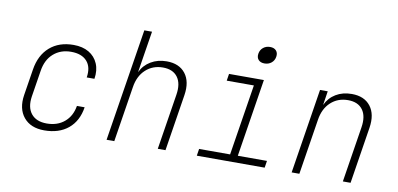

<svg xmlns="http://www.w3.org/2000/svg" viewBox="-72 -991 2544 1226"><g transform="rotate(10 1200.0 -377.5)"><path d="M263 10Q174 10 129 -45Q84 -100 98 -190L125 -360Q140 -455 200 -507.5Q260 -560 354 -560Q413 -560 453.5 -536Q494 -512 512.5 -469Q531 -426 522 -370H472Q483 -438 449 -476Q415 -514 346 -514Q278 -514 232 -473.5Q186 -433 175 -360L148 -190Q137 -118 170 -77Q203 -36 271 -36Q340 -36 385.5 -74.5Q431 -113 442 -180H492Q478 -89 418 -39.5Q358 10 263 10Z M666 0 782 -730H832L808 -580L789 -460Q811 -507 855.5 -533.5Q900 -560 958 -560Q1039 -560 1079.5 -508Q1120 -456 1106 -367L1048 0H998L1055 -360Q1067 -434 1036.5 -475.5Q1006 -517 941 -517Q875 -517 829.5 -475Q784 -433 773 -360L716 0Z M1251 0 1258 -45H1459L1532 -505H1356L1363 -550H1589L1509 -45H1698L1691 0ZM1574 -655Q1548 -655 1534.5 -670Q1521 -685 1525 -710Q1529 -735 1547.5 -750Q1566 -765 1592 -765Q1618 -765 1631.5 -750Q1645 -735 1641 -710Q1637 -685 1618.5 -670Q1600 -655 1574 -655Z M1866 0 1953 -550H2003L1989 -459Q2011 -507 2055 -533.5Q2099 -560 2158 -560Q2239 -560 2279.5 -508Q2320 -456 2306 -367L2248 0H2198L2255 -360Q2267 -434 2236.5 -475.5Q2206 -517 2141 -517Q2075 -517 2029.5 -475Q1984 -433 1973 -360L1916 0Z"/></g></svg>

Font: JetBrains Mono Thin
Style: Italic
Weight: 100
Italic angle: -9°
Monospace: yes
Designer: Philipp Nurullin, Konstantin Bulenkov
Foundry: JetBrains
Version: Version 2.305; ttfautohint (v1.8.4.7-5d5b)